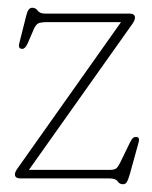

<svg xmlns="http://www.w3.org/2000/svg" viewBox="-20 -460 392 495"><path d="M321 -398 54.5 -22H262.5Q275 -22 279.8 -26Q284.5 -30 289.5 -40L314.5 -91.5Q319.5 -101.5 322.8 -104.2Q326 -107 330.5 -107Q341 -107 337.5 -93.5L315 -12Q310.5 3.5 307 9.2Q303.5 15 297.5 15Q288 15 283.2 7.5Q278.5 0 262 0H33Q18.5 0 18.5 -10.5Q18.5 -17 26 -27L292 -403H104Q84.5 -403 78.2 -399.5Q72 -396 67 -384.5L51.5 -348.5Q45 -334 37.5 -334Q26.5 -334 29.5 -347.5L48 -421Q52.5 -440 63 -440Q72 -440 77.2 -432.5Q82.5 -425 96.5 -425H313.5Q328 -425 328 -414.5Q328 -408 321 -398Z"/></svg>

Font: Fraunces 144pt S100 Thin
Style: Regular
Weight: 100
Version: Version 1.000; ttfautohint (v1.8.3)